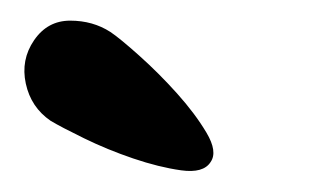

<svg xmlns="http://www.w3.org/2000/svg" viewBox="-20 -702 315 186"><path d="M13 -663Q26 -682 48 -682Q70 -682 87 -671Q96 -665 115 -648Q134 -631 151.5 -611.5Q169 -592 180 -573.5Q191 -555 184 -545Q177 -534 155.5 -537Q134 -540 109 -548.5Q84 -557 61.5 -568Q39 -579 29 -585Q10 -598 5 -621Q0 -644 13 -663Z"/></svg>

Font: Reclame
Style: Regular
Weight: 400
Designer: Peter Wiegel
Foundry: Peter Wiegel
Version: Version 1.000